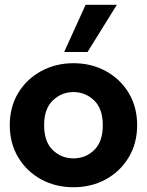

<svg xmlns="http://www.w3.org/2000/svg" viewBox="-20 -773 616 805"><path d="M288 12Q213 12 152.5 -21Q92 -54 56.5 -113Q21 -172 21 -248Q21 -325 56.5 -383.5Q92 -442 153 -475Q214 -508 288 -508Q363 -508 423.5 -475Q484 -442 519.5 -383.5Q555 -325 555 -248Q555 -172 519.5 -113Q484 -54 423.5 -21Q363 12 288 12ZM288 -109Q339 -109 375 -144Q411 -179 411 -248Q411 -317 374.5 -352Q338 -387 288 -387Q238 -387 201.5 -352Q165 -317 165 -248Q165 -179 201 -144Q237 -109 288 -109ZM249 -555 339 -753H470L347 -555Z"/></svg>

Font: Host Grotesk ExtraBold
Style: Regular
Weight: 800
Designer: Doğukan Karapınar
Foundry: Element Type
Version: Version 1.003; ttfautohint (v1.8.4.7-5d5b)